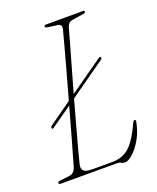

<svg xmlns="http://www.w3.org/2000/svg" viewBox="-134 -780 710 869"><g transform="rotate(-20 221.5 -345.5)"><path d="M57 -251.5Q56 -257.5 63 -262L172.5 -339.5Q190.5 -403.5 207.5 -465Q224.5 -526.5 237.8 -576Q251 -625.5 258.5 -653.5Q263.5 -676 245 -679L195.5 -686Q185 -687.5 185 -694Q185 -700 194 -700H372.5Q379 -700 379 -695Q379 -688.5 368 -687L314 -678.5Q292.5 -676 285.5 -649.5Q278.5 -624 265.8 -579Q253 -534 237 -477.8Q221 -421.5 204 -361.5L368.5 -477.5Q375 -482 377 -474Q378.5 -468.5 371.5 -464L198.5 -342Q182 -283 166.8 -227Q151.5 -171 139.2 -125.8Q127 -80.5 120.5 -54Q115.5 -33 125.5 -22.8Q135.5 -12.5 165.5 -12.5H261.5Q314 -12.5 347 -43.5Q380 -74.5 412 -145.5Q417 -156.5 422.5 -156.5Q430 -156.5 426.5 -144Q418.5 -102 398.8 -67.2Q379 -32.5 356.2 -11.8Q333.5 9 317 9Q307 9 299.8 4.5Q292.5 0 280.5 0H11Q1 0 1 -6.5Q1 -13.5 12.5 -14.5L57.5 -19.5Q83 -22.5 91.5 -52.5Q103 -91 123.5 -164Q144 -237 167 -319.5L65.5 -248Q59 -243 57 -251.5Z"/></g></svg>

Font: Fraunces 144pt Soft Thin
Style: Italic
Weight: 100
Italic angle: -16°
Version: Version 1.000;[0bf87f6ff]